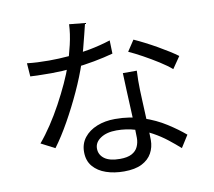

<svg xmlns="http://www.w3.org/2000/svg" viewBox="-90 -906 1179 1060"><g transform="rotate(-10 500.0 -375.5)"><path d="M97 -630.6Q124.6 -627.2 155.9 -625.7Q187.2 -624.2 219.5 -624.2Q273.9 -624.2 332.5 -629.2Q391 -634.3 451.1 -645.7Q511.1 -657.1 568.7 -675.6L570.9 -601.2Q522.1 -587.8 463.7 -576.9Q405.2 -566 342.8 -559.5Q280.4 -553.1 219.3 -553.1Q191.9 -553.1 161.3 -553.8Q130.8 -554.4 102.5 -555.8ZM451.3 -793.7Q445.3 -769.8 436.3 -732.7Q427.3 -695.7 416.5 -655.3Q405.6 -614.9 393.7 -579.2Q369.8 -507.2 333.1 -427.4Q296.4 -347.5 254.4 -272.7Q212.4 -197.8 170.6 -141.7L93.5 -181.6Q126.9 -220.9 160.2 -271.2Q193.5 -321.5 223.1 -376.2Q252.7 -430.9 277.1 -483.9Q301.4 -536.8 316.6 -581.3Q333 -628.6 347.2 -689.2Q361.4 -749.9 363.4 -802.4ZM687.1 -485Q685.7 -454.2 685.3 -429.4Q684.9 -404.5 685.9 -377.3Q686.9 -352.6 688.4 -315.4Q689.9 -278.1 691.9 -236.6Q693.9 -195 695.4 -157.1Q696.9 -119.1 696.9 -94Q696.9 -54.4 678.8 -21.4Q660.7 11.6 622.5 31.1Q584.3 50.7 522 50.7Q466.9 50.7 421.9 35.3Q376.8 20 349.6 -11.9Q322.3 -43.7 322.3 -93.2Q322.3 -139.5 348.6 -173.2Q374.9 -206.8 420.2 -225Q465.5 -243.2 521.8 -243.2Q606.3 -243.2 676.7 -219.5Q747.1 -195.9 803.3 -159.9Q859.6 -124 900.9 -88.6L858.1 -20.8Q829.1 -46.7 793.6 -74.7Q758 -102.8 715.2 -126.3Q672.4 -149.9 623.4 -164.8Q574.3 -179.8 519.1 -179.8Q463.8 -179.8 429.8 -157.1Q395.8 -134.5 395.8 -99.7Q395.8 -64.7 424.7 -43Q453.7 -21.3 512.1 -21.3Q553.7 -21.3 578.1 -34.4Q602.4 -47.5 612.7 -70.2Q623.1 -92.8 623.1 -119.6Q623.1 -148.3 621.4 -193Q619.7 -237.7 617.2 -289.4Q614.7 -341.1 612.5 -392.5Q610.3 -443.9 608.9 -485ZM887 -458.4Q860.1 -481.8 818.9 -507.8Q777.8 -533.8 734.6 -557.5Q691.5 -581.1 658.3 -596.1L698.5 -657Q725.5 -645 758.6 -628.1Q791.6 -611.2 824.8 -592.3Q857.9 -573.4 886.3 -555.5Q914.6 -537.6 932.2 -524.2Z"/></g></svg>

Font: Noto Sans TC
Style: Regular
Weight: 100
Designer: Ryoko NISHIZUKA 西塚涼子 (kana, bopomofo & ideographs); Paul D. Hunt (Latin, Greek & Cyrillic); Sandoll Communications 산돌커뮤니
Foundry: Adobe
Version: Version 2.004;hotconv 1.0.118;makeotfexe 2.5.65603